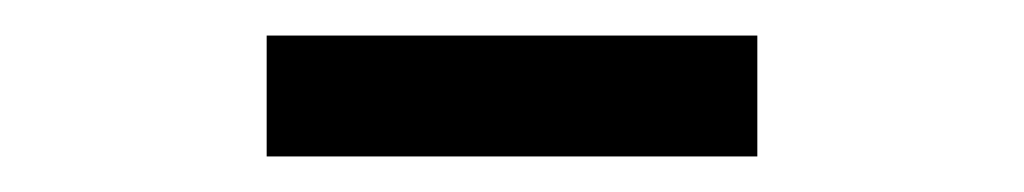

<svg xmlns="http://www.w3.org/2000/svg" viewBox="-20 -731 576 108"><path d="M130 -643H406V-711H130Z"/></svg>

Font: Shippori Antique
Style: Regular
Weight: 400
Designer: FONTDASU
Foundry: FONTDASU / Google Inc. / but / Adobe
Version: Version 2.001